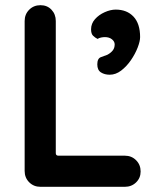

<svg xmlns="http://www.w3.org/2000/svg" viewBox="-20 -720 602 740"><path d="M461 -120Q487 -120 504.5 -102.5Q522 -85 522 -59Q522 -34 504.5 -17Q487 0 461 0H136Q110 0 92.5 -17.5Q75 -35 75 -61V-639Q75 -665 92.5 -682.5Q110 -700 136 -700Q162 -700 178.5 -682.5Q195 -665 195 -639V-130Q195 -120 205 -120ZM520 -577Q520 -561 510.5 -536.5Q501 -512 484.5 -488Q468 -464 447 -448Q426 -432 403 -432Q383 -432 369 -441Q355 -450 355 -472Q355 -495 369.5 -500Q384 -505 394 -509Q407 -516 414.5 -525.5Q422 -535 422 -549Q422 -560 411.5 -568.5Q401 -577 384 -577Q378 -577 370 -575.5Q362 -574 356 -570Q346 -575 338.5 -582.5Q331 -590 331 -607Q331 -629 346 -646Q361 -663 383.5 -673Q406 -683 426 -683Q469 -683 494.5 -656Q520 -629 520 -577Z"/></svg>

Font: Quicksand Light
Style: Bold
Weight: 700
Version: Version 3.004